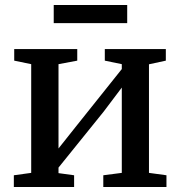

<svg xmlns="http://www.w3.org/2000/svg" viewBox="-20 -743 716 763"><path d="M35 0V-46.5L104 -56V-488L36.5 -502V-548H287V-502L212.5 -488V-153L280 -238L464 -468.5V-488L396.5 -502V-548H639V-502L572 -487.5V-56L641.5 -46.5V0H390.5V-46.5L464 -56V-395L392 -299.5L212.5 -77V-55L274.5 -46.5V0ZM485.5 -723V-651H193.5V-723Z"/></svg>

Font: Merriweather 36pt Medium
Style: Regular
Weight: 500
Version: Version 2.100